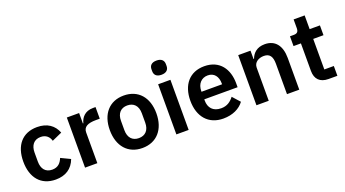

<svg xmlns="http://www.w3.org/2000/svg" viewBox="-57 -1306 3374 1879"><g transform="rotate(-20 1630.0 -367.0)"><path d="M280 12C381 12 454 -34 488 -126L390 -173C371 -126 341 -91 280 -91C209 -91 173 -140 173 -213V-308C173 -381 209 -431 280 -431C335 -431 368 -399 380 -355L485 -402C454 -484 385 -534 280 -534C126 -534 39 -429 39 -262C39 -94 126 12 280 12Z M715 0V-320C715 -377 760 -401 846 -401H886V-522H858C775 -522 733 -469 720 -414H715V-522H587V0Z M1182 12C1332 12 1425 -94 1425 -262C1425 -429 1332 -534 1182 -534C1033 -534 940 -429 940 -262C940 -94 1033 12 1182 12ZM1182 -91C1116 -91 1074 -134 1074 -213V-310C1074 -388 1116 -431 1182 -431C1249 -431 1291 -388 1291 -310V-213C1291 -134 1249 -91 1182 -91Z M1602 -598C1654 -598 1677 -625 1677 -662V-682C1677 -719 1654 -746 1602 -746C1549 -746 1527 -719 1527 -682V-662C1527 -625 1549 -598 1602 -598ZM1538 0H1666V-522H1538Z M2025 12C2122 12 2198 -25 2241 -84L2172 -161C2140 -120 2102 -90 2039 -90C1955 -90 1912 -141 1912 -216V-229H2259V-271C2259 -414 2184 -534 2021 -534C1868 -534 1779 -427 1779 -262C1779 -95 1871 12 2025 12ZM2023 -438C2089 -438 2126 -389 2126 -317V-308H1912V-316C1912 -388 1956 -438 2023 -438Z M2500 0V-345C2500 -401 2551 -429 2604 -429C2665 -429 2690 -391 2690 -317V0H2818V-330C2818 -460 2758 -534 2651 -534C2570 -534 2526 -491 2505 -435H2500V-522H2372V0Z M3123 0H3215V-102H3116V-420H3223V-522H3116V-665H3001V-576C3001 -540 2989 -522 2951 -522H2911V-420H2988V-133C2988 -48 3035 0 3123 0Z"/></g></svg>

Font: IBM Plex Thai Looped SemiBold
Style: Regular
Weight: 600
Designer: Mike Abbink, Paul van der Laan, Pieter van Rosmalen, Ben Mitchell, Mark Frömberg
Foundry: Bold Monday
Version: Version 1.0